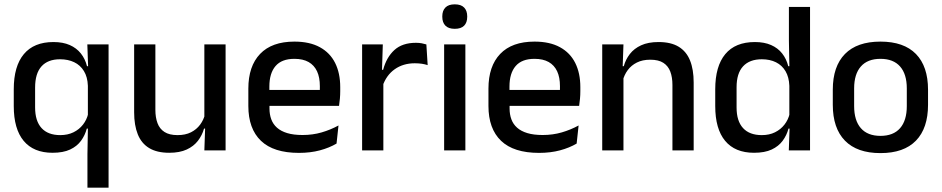

<svg xmlns="http://www.w3.org/2000/svg" viewBox="-20 -694 4346 886"><path d="M222.5 11Q135 11 89.2 -44Q43.5 -99 43.5 -204.5V-282Q43.5 -388.5 90 -444.2Q136.5 -500 226.5 -500Q270.5 -500 301.8 -486.2Q333 -472.5 353 -447.5Q373 -422.5 381.5 -388.5H414L385.5 -298Q384 -339 367.2 -366.2Q350.5 -393.5 322.2 -407Q294 -420.5 257 -420.5Q201 -420.5 171.5 -387.8Q142 -355 142 -290V-198.5Q142 -135.5 171.8 -103Q201.5 -70.5 258 -70.5Q292.5 -70.5 319 -83.5Q345.5 -96.5 363 -119Q380.5 -141.5 387 -169.5L408.5 -100.5H380.5Q372.5 -70 354 -44.5Q335.5 -19 303.5 -4Q271.5 11 222.5 11ZM383.5 172V17L386 -123.5L385.5 -142.5V-345.5L387 -374.5L383 -489H481V172Z M697 -489V-187Q697 -152 706.8 -125.8Q716.5 -99.5 739 -85Q761.5 -70.5 799.5 -70.5Q835.5 -70.5 861.2 -83.5Q887 -96.5 903.5 -118.8Q920 -141 926.5 -168.5L942.5 -100.5H921.5Q913 -70 893.5 -44.5Q874 -19 841.5 -4Q809 11 761 11Q704 11 668.2 -10.8Q632.5 -32.5 615.8 -74.2Q599 -116 599 -176V-489ZM1021 -489V0H923L927 -114.5L923 -120.5V-489Z M1359.5 11.5Q1242.5 11.5 1184.2 -44.2Q1126 -100 1126 -205V-285Q1126 -388.5 1180.2 -445.2Q1234.5 -502 1338.5 -502Q1409 -502 1456 -476.2Q1503 -450.5 1526.5 -403.5Q1550 -356.5 1550 -292V-273.5Q1550 -256.5 1548.5 -239Q1547 -221.5 1544.5 -205.5H1454.5Q1455.5 -231.5 1455.8 -254.5Q1456 -277.5 1456 -296.5Q1456 -337 1443 -365Q1430 -393 1404 -407.8Q1378 -422.5 1338.5 -422.5Q1280 -422.5 1251.5 -389.2Q1223 -356 1223 -294.5V-248.5L1223.5 -237V-193.5Q1223.5 -166 1231.8 -143.5Q1240 -121 1258.2 -104.8Q1276.5 -88.5 1305.5 -79.8Q1334.5 -71 1376 -71Q1423 -71 1464.2 -83Q1505.5 -95 1542 -115L1533 -31.5Q1500 -12 1456.2 -0.2Q1412.5 11.5 1359.5 11.5ZM1178 -205.5V-279H1524.5V-205.5Z M1745 -295.5 1724 -372H1748Q1763.5 -430 1800 -463.2Q1836.5 -496.5 1899.5 -496.5Q1914.5 -496.5 1926.2 -494.2Q1938 -492 1947.5 -489L1953.5 -393.5Q1941.5 -397.5 1926.5 -399.8Q1911.5 -402 1894 -402Q1840.5 -402 1801.5 -374.5Q1762.5 -347 1745 -295.5ZM1651 0V-489H1746.5L1742 -346.5L1749 -339.5V0Z M2029.5 0V-489H2127.5V0ZM2078.5 -561Q2049.5 -561 2035.2 -575.8Q2021 -590.5 2021 -616.5V-618.5Q2021 -644.5 2035.2 -659.2Q2049.5 -674 2078.5 -674Q2107.5 -674 2121.8 -659.2Q2136 -644.5 2136 -618.5V-616.5Q2136 -590 2121.8 -575.5Q2107.5 -561 2078.5 -561Z M2467.5 11.5Q2350.5 11.5 2292.2 -44.2Q2234 -100 2234 -205V-285Q2234 -388.5 2288.2 -445.2Q2342.5 -502 2446.5 -502Q2517 -502 2564 -476.2Q2611 -450.5 2634.5 -403.5Q2658 -356.5 2658 -292V-273.5Q2658 -256.5 2656.5 -239Q2655 -221.5 2652.5 -205.5H2562.5Q2563.5 -231.5 2563.8 -254.5Q2564 -277.5 2564 -296.5Q2564 -337 2551 -365Q2538 -393 2512 -407.8Q2486 -422.5 2446.5 -422.5Q2388 -422.5 2359.5 -389.2Q2331 -356 2331 -294.5V-248.5L2331.5 -237V-193.5Q2331.5 -166 2339.8 -143.5Q2348 -121 2366.2 -104.8Q2384.5 -88.5 2413.5 -79.8Q2442.5 -71 2484 -71Q2531 -71 2572.2 -83Q2613.5 -95 2650 -115L2641 -31.5Q2608 -12 2564.2 -0.2Q2520.5 11.5 2467.5 11.5ZM2286 -205.5V-279H2632.5V-205.5Z M3083 0V-302Q3083 -337.5 3073.2 -363.5Q3063.5 -389.5 3041.2 -404Q3019 -418.5 2980.5 -418.5Q2945 -418.5 2919 -405.5Q2893 -392.5 2876.8 -370.5Q2860.5 -348.5 2853.5 -320.5L2837.5 -388.5H2858.5Q2867 -419.5 2886.5 -444.8Q2906 -470 2938.5 -485Q2971 -500 3019 -500Q3076.5 -500 3112 -478.2Q3147.5 -456.5 3164.2 -415Q3181 -373.5 3181 -313V0ZM2759 0V-489H2857L2853 -374.5L2857 -368.5V0Z M3459.5 11Q3372 11 3326.2 -44Q3280.5 -99 3280.5 -204.5V-282Q3280.5 -388.5 3326.8 -444.2Q3373 -500 3463.5 -500Q3507 -500 3538.2 -486.2Q3569.5 -472.5 3589.2 -447.5Q3609 -422.5 3617.5 -388.5H3650L3622.5 -298Q3621 -338 3605 -365.2Q3589 -392.5 3561 -406.5Q3533 -420.5 3495.5 -420.5Q3439 -420.5 3409 -388Q3379 -355.5 3379 -291.5V-198Q3379 -135.5 3408.8 -103Q3438.5 -70.5 3495.5 -70.5Q3530 -70.5 3556.2 -83.5Q3582.5 -96.5 3600 -119Q3617.5 -141.5 3624 -169.5L3647 -100.5H3618.5Q3610.5 -70 3591.8 -44.5Q3573 -19 3541 -4Q3509 11 3459.5 11ZM3620 0 3624 -114.5 3622.5 -145.5V-348.5L3623 -367.5L3620.5 -506V-662H3718V0Z M4043 12.5Q3935 12.5 3879 -45Q3823 -102.5 3823 -210.5V-280Q3823 -387.5 3879 -444.8Q3935 -502 4043 -502Q4151 -502 4206.8 -444.8Q4262.5 -387.5 4262.5 -280V-210.5Q4262.5 -102.5 4206.8 -45Q4151 12.5 4043 12.5ZM4043 -67Q4102.5 -67 4133.5 -102.5Q4164.5 -138 4164.5 -204.5V-286Q4164.5 -352 4133.5 -387.2Q4102.5 -422.5 4043 -422.5Q3983.5 -422.5 3952.5 -387.2Q3921.5 -352 3921.5 -286V-204.5Q3921.5 -138 3952.5 -102.5Q3983.5 -67 4043 -67Z"/></svg>

Font: Anek Latin Medium
Style: Regular
Weight: 500
Designer: Yesha Goshar
Foundry: Ek Type
Version: Version 1.003